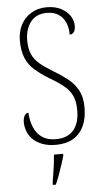

<svg xmlns="http://www.w3.org/2000/svg" viewBox="-62 -762 550 1022"><g transform="rotate(-5 213.0 -251.5)"><path d="M213 10Q172 10 141.5 -1.5Q111 -13 91 -32.5Q71 -52 62 -76.5Q53 -101 53 -125Q53 -137 56 -148Q59 -159 65.5 -166Q72 -173 82 -173Q84 -130 98.5 -95Q113 -60 142 -40Q171 -20 215 -20Q278 -20 310 -57.5Q342 -95 342 -164Q342 -210 328.5 -240Q315 -270 285 -295Q255 -320 206 -348Q164 -374 133 -401Q102 -428 86 -466Q70 -504 70 -560Q70 -606 89 -643Q108 -680 144 -702Q180 -724 227 -724Q272 -724 303.5 -707.5Q335 -691 351.5 -666Q368 -641 368 -613Q368 -590 359.5 -579Q351 -568 337 -568Q337 -607 324 -635Q311 -663 286.5 -678.5Q262 -694 226 -694Q168 -694 138.5 -655Q109 -616 109 -557Q109 -513 122 -483.5Q135 -454 162 -431Q189 -408 231 -383Q273 -358 307 -331.5Q341 -305 361.5 -268Q382 -231 382 -175Q382 -117 362.5 -75.5Q343 -34 305.5 -12Q268 10 213 10ZM178 208Q182 183 186 159Q190 135 193 110.5Q196 86 198 61H247V71Q241 92 232 119.5Q223 147 213 174Q203 201 194 221H178Z"/></g></svg>

Font: Noto Serif Khmer Condensed ExtraLight
Style: Regular
Weight: 250
Width: 3
Designer: Danh Hong and the Monotype Design Team
Foundry: Monotype Imaging Inc.
Version: Version 2.004